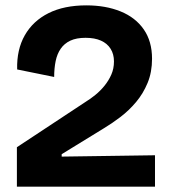

<svg xmlns="http://www.w3.org/2000/svg" viewBox="-20 -696 643 716"><path d="M43 0V-147L299 -316Q317 -327 335.5 -342Q354 -357 369.5 -376Q385 -395 395 -417.5Q405 -440 405 -467Q405 -494 392.5 -514Q380 -534 356.5 -544.5Q333 -555 299 -555Q265 -555 242.5 -544.5Q220 -534 206.5 -514.5Q193 -495 187.5 -468Q182 -441 182 -409L44 -437Q42 -511 72.5 -564.5Q103 -618 161 -647Q219 -676 302 -676Q374 -676 429.5 -653.5Q485 -631 516 -586.5Q547 -542 547 -477Q547 -427 530.5 -387Q514 -347 487.5 -315.5Q461 -284 429.5 -260Q398 -236 368 -218L210 -121V-112L558 -117V0Z"/></svg>

Font: Bricolage Grotesque 96pt ExtraBold
Style: Bold
Weight: 700
Version: Version 1.001;gftools[0.9.33.dev8+g029e19f]